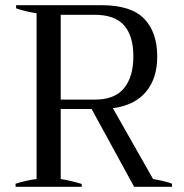

<svg xmlns="http://www.w3.org/2000/svg" viewBox="-20 -720 708 740"><path d="M643 -12V0H497L333 -300H214V-30Q253 -24 295 -11V0H40V-12Q58 -18 81 -23Q104 -28 121 -30V-669Q79 -675 42 -688V-700H371Q485 -700 535.5 -648Q586 -596 586 -502Q586 -418 542.5 -366Q499 -314 415 -303L570 -30Q621 -21 643 -12ZM214 -336H345Q422 -336 458 -380Q494 -424 494 -503Q494 -582 458 -622.5Q422 -663 345 -663H214Z"/></svg>

Font: Trirong
Style: Regular
Weight: 400
Designer: Katatrad Team
Foundry: CadsonDemak
Version: Version 1.001